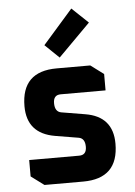

<svg xmlns="http://www.w3.org/2000/svg" viewBox="-55 -838 619 881"><g transform="rotate(-5 254.0 -398.0)"><path d="M53.9 -44.6V-120H284.3Q318.2 -120 318.2 -158Q318.2 -196.9 289.6 -202L181.9 -220Q53.9 -241.7 53.9 -367.5Q53.9 -528 216.1 -528H370.9L430.9 -483.3V-407.9H224.4Q190.3 -407.9 190.3 -370Q190.3 -329.6 220.6 -325L328.3 -307Q454.9 -286.3 454.9 -160.7Q454.9 0 292.3 0H113.9ZM169.3 -638.9 307 -795.7 381.9 -724.6 234.4 -576.3Z"/></g></svg>

Font: Oxanium ExtraLight
Style: Regular
Weight: 200
Designer: Severin Meyer
Version: Version 2.000